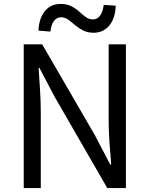

<svg xmlns="http://www.w3.org/2000/svg" viewBox="-20 -959 763 979"><path d="M101 0V-733H195L463 -271L542 -120H547Q542 -175 538 -235Q534 -295 534 -352V-733H622V0H527L260 -463L181 -613H177Q180 -558 184 -500.5Q188 -443 188 -385V0ZM457 -792Q426 -792 403 -804Q380 -816 362 -831.5Q344 -847 327.5 -859Q311 -871 291 -871Q270 -871 255.5 -852.5Q241 -834 237 -798L176 -803Q179 -866 209 -902.5Q239 -939 289 -939Q321 -939 343.5 -927.5Q366 -916 383.5 -900Q401 -884 417.5 -872Q434 -860 454 -860Q476 -860 490 -879Q504 -898 509 -934L570 -930Q568 -866 537.5 -829Q507 -792 457 -792Z"/></svg>

Font: Noto Sans JP Thin
Style: Regular
Weight: 400
Version: Version 2.004-H2;hotconv 1.0.118;makeotfexe 2.5.65603